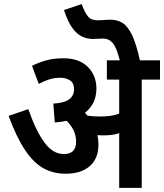

<svg xmlns="http://www.w3.org/2000/svg" viewBox="-20 -916 800 936"><path d="M460 -212Q460 -143 417.5 -106Q375 -69 300 -69Q241 -69 193 -95Q145 -121 103 -183Q61 -245 22 -351L118 -384Q155 -278 196.5 -221.5Q238 -165 291 -165Q351 -165 351 -225Q351 -255 339 -280Q327 -305 305 -327Q278 -321 247 -319L240 -411Q294 -414 317.5 -432Q341 -450 341 -481Q341 -511 321.5 -524Q302 -537 274 -537Q246 -537 220.5 -529Q195 -521 169 -507L136 -595Q165 -610 202.5 -621Q240 -632 288 -632Q366 -632 408 -590Q450 -548 450 -484Q450 -410 394 -366Q400 -360 407 -352Q435 -348 467 -348Q494 -348 516.5 -351Q539 -354 561 -362V-528H501V-622H564Q548 -685 529.5 -706.5Q511 -728 482 -728Q470 -728 457.5 -727Q445 -726 434 -726Q405 -726 379.5 -738Q354 -750 332 -780.5Q310 -811 292 -867L378 -896Q394 -853 409.5 -835Q425 -817 457 -817Q473 -817 487 -818.5Q501 -820 518 -820Q552 -820 577.5 -804Q603 -788 623.5 -745.5Q644 -703 662 -622H760V-528H671V0H561V-267Q542 -260 522 -258Q502 -256 480 -256Q468 -256 455 -257Q460 -235 460 -212Z"/></svg>

Font: Noto Sans SemiCondensed SemiBold
Style: Regular
Weight: 600
Width: 4
Designer: Monotype Design Team
Foundry: Monotype Imaging Inc.
Version: Version 2.013; ttfautohint (v1.8.4.7-5d5b)